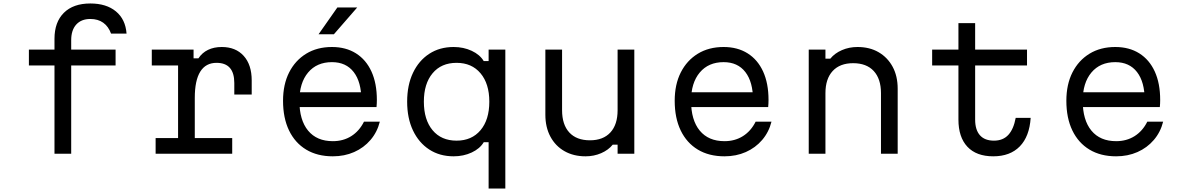

<svg xmlns="http://www.w3.org/2000/svg" viewBox="-20 -883 6790 1103"><path d="M389 0H293V-507H146V-598H293V-660Q293 -756 347 -809.5Q401 -863 499 -863Q591 -863 646 -817.5Q701 -772 707 -690H618Q603 -731 573 -752.5Q543 -774 499 -774Q447 -774 418 -742Q389 -710 389 -652V-598H644V-507H389Z M852 -598H1092V-548H1120Q1141 -580 1175 -596.5Q1209 -613 1254 -613Q1334 -613 1380 -562Q1426 -511 1426 -421V-340H1326V-406Q1326 -522 1224 -522Q1162 -522 1130.5 -471.5Q1099 -421 1099 -321V-90H1314V0H874V-90H1003V-507H852Z M1679 -353H2088L2056 -308Q2056 -412 2012 -469Q1968 -526 1887 -526Q1800 -526 1750 -466.5Q1700 -407 1700 -304Q1700 -193 1750 -132.5Q1800 -72 1892 -72Q1952 -72 1998 -101Q2044 -130 2071 -184H2162Q2147 -124 2108.5 -79Q2070 -34 2014.5 -9.5Q1959 15 1892 15Q1803 15 1739 -23.5Q1675 -62 1640.5 -133.5Q1606 -205 1606 -304Q1606 -398 1641 -467Q1676 -536 1739 -574.5Q1802 -613 1887 -613Q1967 -613 2025 -576.5Q2083 -540 2114 -472Q2145 -404 2145 -309Q2145 -299 2144.5 -288.5Q2144 -278 2143 -268H1679ZM1810 -686 1918 -840H2032L1898 -686Z M2787 200V-66H2759Q2737 -29 2690 -7Q2643 15 2586 15Q2506 15 2446 -24Q2386 -63 2352.5 -133.5Q2319 -204 2319 -299Q2319 -394 2352.5 -464.5Q2386 -535 2446 -574Q2506 -613 2586 -613Q2643 -613 2690 -591Q2737 -569 2759 -532H2787V-598H2883V200ZM2603 -75Q2690 -75 2740.5 -135Q2791 -195 2791 -299Q2791 -402 2740.5 -462Q2690 -522 2603 -522Q2515 -522 2465 -462Q2415 -402 2415 -299Q2415 -195 2465 -135Q2515 -75 2603 -75Z M3624 -598V0H3528V-52H3500Q3475 -21 3433.5 -3Q3392 15 3344 15Q3275 15 3223 -14.5Q3171 -44 3142 -98Q3113 -152 3113 -224V-598H3209V-250Q3209 -167 3250.5 -122Q3292 -77 3369 -77Q3445 -77 3486.5 -122Q3528 -167 3528 -250V-598Z M3929 -353H4338L4306 -308Q4306 -412 4262 -469Q4218 -526 4137 -526Q4050 -526 4000 -466.5Q3950 -407 3950 -304Q3950 -193 4000 -132.5Q4050 -72 4142 -72Q4202 -72 4248 -101Q4294 -130 4321 -184H4412Q4397 -124 4358.5 -79Q4320 -34 4264.5 -9.5Q4209 15 4142 15Q4053 15 3989 -23.5Q3925 -62 3890.5 -133.5Q3856 -205 3856 -304Q3856 -398 3891 -467Q3926 -536 3989 -574.5Q4052 -613 4137 -613Q4217 -613 4275 -576.5Q4333 -540 4364 -472Q4395 -404 4395 -309Q4395 -299 4394.5 -288.5Q4394 -278 4393 -268H3929Z M4626 0V-598H4722V-546H4750Q4775 -577 4816.5 -595Q4858 -613 4906 -613Q4976 -613 5027.5 -583Q5079 -553 5108 -499.5Q5137 -446 5137 -373V0H5041V-348Q5041 -430 4999.5 -475Q4958 -520 4881 -520Q4805 -520 4763.5 -475Q4722 -430 4722 -348V0Z M5582 -750V-598H5880V-507H5582V-196Q5582 -137 5609.5 -106Q5637 -75 5690 -75Q5742 -75 5772.5 -108Q5803 -141 5815 -206H5901Q5894 -99 5838.5 -42Q5783 15 5686 15Q5589 15 5537.5 -40Q5486 -95 5486 -196V-507H5335V-598H5486V-750Z M6179 -353H6588L6556 -308Q6556 -412 6512 -469Q6468 -526 6387 -526Q6300 -526 6250 -466.5Q6200 -407 6200 -304Q6200 -193 6250 -132.5Q6300 -72 6392 -72Q6452 -72 6498 -101Q6544 -130 6571 -184H6662Q6647 -124 6608.5 -79Q6570 -34 6514.5 -9.5Q6459 15 6392 15Q6303 15 6239 -23.5Q6175 -62 6140.5 -133.5Q6106 -205 6106 -304Q6106 -398 6141 -467Q6176 -536 6239 -574.5Q6302 -613 6387 -613Q6467 -613 6525 -576.5Q6583 -540 6614 -472Q6645 -404 6645 -309Q6645 -299 6644.5 -288.5Q6644 -278 6643 -268H6179Z"/></svg>

Font: Martian Mono SemiExpanded Light
Style: Regular
Weight: 300
Width: 6
Monospace: yes
Designer: Roman Shamin
Foundry: Evil Martians
Version: Version 0.930